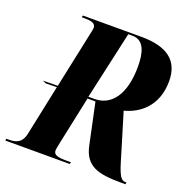

<svg xmlns="http://www.w3.org/2000/svg" viewBox="-165 -833 926 952"><g transform="rotate(20 298.5 -357.0)"><path d="M-37 0H303L306 -10H277C241 -10 214 -15 214 -38C214 -48 217 -60 222 -85L275 -335H317L363 -118C385 -17 452 0 576 0H597L599 -10H592C559 -10 547 -67 520 -155L464 -340C540 -359 626 -420 626 -554C626 -662 558 -714 421 -714H113L110 -704H124C159 -704 184 -700 184 -674C184 -669 182 -659 177 -637L115 -344L37 -343L54 -335L113 -336L57 -70C46 -18 14 -10 -22 -10H-35ZM309 -345H276L356 -704H378C441 -704 456 -640 456 -569C456 -422 397 -345 309 -345Z"/></g></svg>

Font: Noto Serif Display Condensed ExtraBold
Style: Italic
Weight: 800
Width: 3
Italic angle: -12°
Designer: Monotype Design Team
Foundry: Monotype Imaging Inc.
Version: Version 2.009